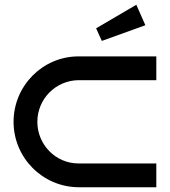

<svg xmlns="http://www.w3.org/2000/svg" viewBox="-20 -787 715 807"><path d="M637 -100H310C214 -100 137 -179 137 -275C137 -371 214 -449 310 -450H637V-550H310C159 -550 37 -426 37 -275C37 -124 159 -1 310 0H637ZM553 -767 384 -668 408 -615 591 -681Z"/></svg>

Font: Bruno Ace
Style: Regular
Weight: 400
Designer: Astigmatic (AOETI)
Foundry: Astigmatic (AOETI)
Version: Version 1.000